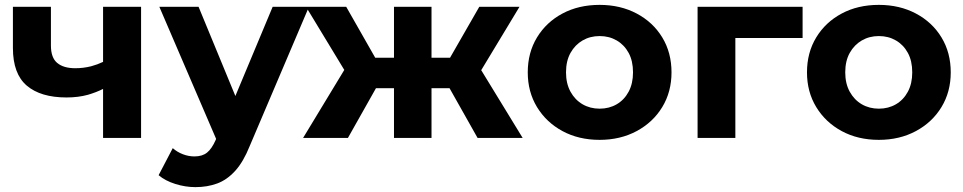

<svg xmlns="http://www.w3.org/2000/svg" viewBox="-20 -566 3954 788"><path d="M403 0V-201Q375 -187 341 -177Q301 -166 253 -166Q147 -166 90 -214.5Q33 -263 33 -369V-538H189V-379Q189 -329 215 -307.5Q241 -286 289 -286Q322 -286 354 -294Q380 -301 403 -312V-538H559V0Z M782 202Q741 202 699.5 189Q658 176 631 153L689 42Q707 58 730.5 67Q754 76 778 76Q810 76 829.5 60.5Q849 45 865 9L867 4L634 -538H795L946 -172L1099 -538H1248L1005 33Q979 98 945.5 135Q912 172 871.5 187Q831 202 782 202Z M1393 -279 1236 -538H1401L1520 -329H1597V-538H1751V-329H1827L1947 -538H2112L1955 -278L2125 0H1940L1825 -204H1751V0H1597V-204H1523L1408 0H1224Z M2441 8Q2355 8 2288.5 -28Q2222 -64 2184 -126.5Q2146 -189 2146 -269Q2146 -350 2184 -412.5Q2222 -475 2288.5 -510.5Q2355 -546 2441 -546Q2526 -546 2593 -510.5Q2660 -475 2698 -412.5Q2736 -350 2736 -269Q2736 -189 2698 -126.5Q2660 -64 2593 -28Q2526 8 2441 8ZM2441 -120Q2480 -120 2511 -138Q2542 -156 2560 -189.5Q2578 -223 2578 -269Q2578 -316 2560 -349Q2542 -382 2511 -400Q2480 -418 2441 -418Q2402 -418 2371 -400Q2340 -382 2321.5 -349Q2303 -316 2303 -269Q2303 -223 2321.5 -189.5Q2340 -156 2371 -138Q2402 -120 2441 -120Z M2843 0V-538H3274V-410H2998V0Z M3587 8Q3501 8 3434.5 -28Q3368 -64 3330 -126.5Q3292 -189 3292 -269Q3292 -350 3330 -412.5Q3368 -475 3434.5 -510.5Q3501 -546 3587 -546Q3672 -546 3739 -510.5Q3806 -475 3844 -412.5Q3882 -350 3882 -269Q3882 -189 3844 -126.5Q3806 -64 3739 -28Q3672 8 3587 8ZM3587 -120Q3626 -120 3657 -138Q3688 -156 3706 -189.5Q3724 -223 3724 -269Q3724 -316 3706 -349Q3688 -382 3657 -400Q3626 -418 3587 -418Q3548 -418 3517 -400Q3486 -382 3467.5 -349Q3449 -316 3449 -269Q3449 -223 3467.5 -189.5Q3486 -156 3517 -138Q3548 -120 3587 -120Z"/></svg>

Font: Montserrat Z
Style: Bold
Weight: 700
Designer: Julieta Ulanovsky
Foundry: Julieta Ulanovsky
Version: Version 8.000